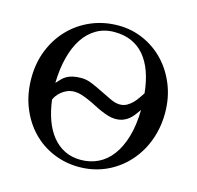

<svg xmlns="http://www.w3.org/2000/svg" viewBox="-102 -785 930 906"><g transform="rotate(15 363.0 -331.5)"><path d="M573.7 -320.3Q564 -306.6 554.2 -293.7Q544.4 -280.8 532.2 -270.5Q520 -260.3 503.9 -254.2Q487.8 -248 465.8 -248Q448.7 -248 430.7 -253.7Q412.6 -259.3 394 -267.3Q375.5 -275.4 356.9 -285.2Q338.4 -294.9 319.8 -303Q301.3 -311 283.4 -316.7Q265.6 -322.3 249 -322.3Q229.5 -322.3 213.9 -315.7Q198.2 -309.1 186.3 -299.3Q174.3 -289.6 166.5 -278.6Q158.7 -267.6 155.3 -258.8Q162.1 -204.6 178.2 -160.4Q194.3 -116.2 220 -84.7Q245.6 -53.2 280.3 -36.1Q314.9 -19 358.9 -19Q404.8 -19 443.6 -37.8Q482.4 -56.6 510.7 -94.5Q539.1 -132.3 555.7 -188.7Q572.3 -245.1 573.7 -320.3ZM569.3 -400.4Q563.5 -458 547.4 -503.2Q531.2 -548.3 504.9 -579.6Q478.5 -610.8 441.9 -627Q405.3 -643.1 357.9 -643.1Q309.1 -643.1 271 -621.1Q232.9 -599.1 206.5 -559.3Q180.2 -519.5 165.8 -463.4Q151.4 -407.2 149.9 -338.9Q160.6 -350.6 170.2 -360.6Q179.7 -370.6 191.9 -377.7Q204.1 -384.8 221.4 -388.9Q238.8 -393.1 264.6 -393.1Q289.1 -393.1 316.7 -381.6Q344.2 -370.1 371.6 -356.2Q398.9 -342.3 424.1 -330.8Q449.2 -319.3 469.2 -319.3Q488.8 -319.3 504.2 -328.1Q519.5 -336.9 531.7 -349.6Q543.9 -362.3 553 -376.2Q562 -390.1 569.3 -400.4ZM687 -335Q687 -284.7 675.5 -239.3Q664.1 -193.8 643.1 -155Q622.1 -116.2 592.5 -84.7Q563 -53.2 526.6 -30.8Q490.2 -8.3 448 3.7Q405.8 15.6 359.9 15.6Q292.5 15.6 233.2 -9.5Q173.8 -34.7 129.9 -80.6Q85.9 -126.5 60.3 -190.7Q34.7 -254.9 34.7 -333Q34.7 -407.2 60.3 -470.5Q85.9 -533.7 130.9 -579.8Q175.8 -626 236.8 -651.9Q297.9 -677.7 368.7 -677.7Q433.6 -677.7 491.5 -652.1Q549.3 -626.5 592.8 -580.8Q636.2 -535.2 661.6 -472.2Q687 -409.2 687 -335Z"/></g></svg>

Font: Doulos SIL Compact
Style: Regular
Weight: 400
Designer: Walt Agee, Victor Gaultney, Peter Martin, Debbi Hosken
Foundry: SIL International
Version: Version 4.110; 2011; Maintenance release ; LnSpcTght